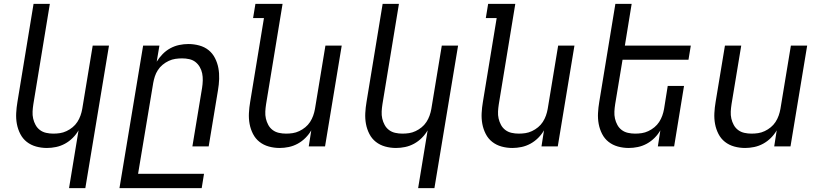

<svg xmlns="http://www.w3.org/2000/svg" viewBox="-20 -755 4240 990"><path d="M336 215 385 -83Q373 -62 355 -44Q337 -26 315 -14Q293 -2 269 3Q245 8 222 8Q193 8 166 0.5Q139 -7 118 -23.5Q97 -40 84.5 -64.5Q72 -89 67 -116Q62 -143 63.5 -172Q65 -201 70 -230L153 -735H237L152 -218Q149 -199 148 -180Q147 -161 151 -143.5Q155 -126 163.5 -110.5Q172 -95 186 -84.5Q200 -74 218 -70Q236 -66 255 -66Q272 -66 289 -68.5Q306 -71 323 -79Q340 -87 354.5 -99Q369 -111 379 -126.5Q389 -142 395 -159Q401 -176 404 -193L458 -520H542L420 215Z M596 215 718 -520H802L788 -437Q801 -458 818.5 -476Q836 -494 858 -506Q880 -518 904 -523Q928 -528 951 -528Q980 -528 1007.5 -520.5Q1035 -513 1055.5 -496.5Q1076 -480 1088.5 -455.5Q1101 -431 1106 -404Q1111 -377 1110 -348Q1109 -319 1104 -290L1056 0H972L1022 -302Q1025 -321 1025.5 -340Q1026 -359 1022.5 -376.5Q1019 -394 1010 -409.5Q1001 -425 987.5 -435.5Q974 -446 956 -450Q938 -454 919 -454Q902 -454 884.5 -451.5Q867 -449 850 -441Q833 -433 818.5 -421Q804 -409 794 -393.5Q784 -378 778.5 -361Q773 -344 770 -327L692 141H1032L1020 215Z M1422 8Q1393 8 1366 0.5Q1339 -7 1318 -23.5Q1297 -40 1284.5 -64.5Q1272 -89 1267 -116Q1262 -143 1263.5 -172Q1265 -201 1270 -230L1341 -662H1285L1297 -735H1437L1352 -218Q1349 -199 1348 -180Q1347 -161 1351 -143.5Q1355 -126 1363.5 -110.5Q1372 -95 1386 -84.5Q1400 -74 1418 -70Q1436 -66 1455 -66Q1472 -66 1489 -68.5Q1506 -71 1523 -79Q1540 -87 1554.5 -99Q1569 -111 1579 -126.5Q1589 -142 1595 -159Q1601 -176 1604 -193L1658 -520H1742L1656 0H1572L1585 -83Q1573 -62 1555 -44Q1537 -26 1515 -14Q1493 -2 1469 3Q1445 8 1422 8Z M2136 215 2185 -83Q2173 -62 2155 -44Q2137 -26 2115 -14Q2093 -2 2069 3Q2045 8 2022 8Q1993 8 1966 0.5Q1939 -7 1918 -23.5Q1897 -40 1884.5 -64.5Q1872 -89 1867 -116Q1862 -143 1863.5 -172Q1865 -201 1870 -230L1953 -735H2037L1952 -218Q1949 -199 1948 -180Q1947 -161 1951 -143.5Q1955 -126 1963.5 -110.5Q1972 -95 1986 -84.5Q2000 -74 2018 -70Q2036 -66 2055 -66Q2072 -66 2089 -68.5Q2106 -71 2123 -79Q2140 -87 2154.5 -99Q2169 -111 2179 -126.5Q2189 -142 2195 -159Q2201 -176 2204 -193L2258 -520H2342L2220 215Z M2622 8Q2593 8 2566 0.5Q2539 -7 2518 -23.5Q2497 -40 2484.5 -64.5Q2472 -89 2467 -116Q2462 -143 2463.5 -172Q2465 -201 2470 -230L2541 -662H2485L2497 -735H2637L2552 -218Q2549 -199 2548 -180Q2547 -161 2551 -143.5Q2555 -126 2563.5 -110.5Q2572 -95 2586 -84.5Q2600 -74 2618 -70Q2636 -66 2655 -66Q2672 -66 2689 -68.5Q2706 -71 2723 -79Q2740 -87 2754.5 -99Q2769 -111 2779 -126.5Q2789 -142 2795 -159Q2801 -176 2804 -193L2858 -520H2942L2856 0H2772L2785 -83Q2773 -62 2755 -44Q2737 -26 2715 -14Q2693 -2 2669 3Q2645 8 2622 8Z M3222 8Q3193 8 3166 0.5Q3139 -7 3118 -23.5Q3097 -40 3084.5 -64.5Q3072 -89 3067 -116Q3062 -143 3063.5 -172Q3065 -201 3070 -230L3153 -735H3237L3202 -520H3542L3530 -447H3190L3152 -218Q3149 -199 3148 -180Q3147 -161 3151 -143.5Q3155 -126 3163.5 -110.5Q3172 -95 3186 -84.5Q3200 -74 3218 -70Q3236 -66 3255 -66Q3272 -66 3289 -68.5Q3306 -71 3323 -79Q3340 -87 3354.5 -99Q3369 -111 3379 -126.5Q3389 -142 3395 -159Q3401 -176 3404 -193L3423 -312H3507L3456 0H3372L3385 -83Q3373 -62 3355 -44Q3337 -26 3315 -14Q3293 -2 3269 3Q3245 8 3222 8Z M3822 8Q3793 8 3766 0.5Q3739 -7 3718 -23.5Q3697 -40 3684.5 -64.5Q3672 -89 3667 -116Q3662 -143 3663.5 -172Q3665 -201 3670 -230L3718 -520H3802L3752 -218Q3749 -199 3748 -180Q3747 -161 3751 -143.5Q3755 -126 3763.5 -110.5Q3772 -95 3786 -84.5Q3800 -74 3818 -70Q3836 -66 3855 -66Q3872 -66 3889 -68.5Q3906 -71 3923 -79Q3940 -87 3954.5 -99Q3969 -111 3979 -126.5Q3989 -142 3995 -159Q4001 -176 4004 -193L4058 -520H4142L4056 0H3972L3985 -83Q3973 -62 3955 -44Q3937 -26 3915 -14Q3893 -2 3869 3Q3845 8 3822 8Z"/></svg>

Font: Iosevka Extended Oblique
Style: Regular
Weight: 400
Width: 7
Italic angle: -9°
Monospace: yes
Designer: Belleve Invis
Foundry: Belleve Invis
Version: Version 32.0.1; ttfautohint (v1.8.4)